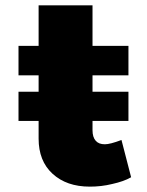

<svg xmlns="http://www.w3.org/2000/svg" viewBox="-20 -687 548 716"><path d="M469 -26 433 -165C404 -154 384 -149 371 -149C356 -149 345 -153 337 -162C329 -171 325 -184 325 -201V-236H459V-345H325V-406H459V-516H325V-667H124V-516H49V-406H124V-345H49V-236H124V-170C124 -115 141 -71 176 -39C211 -7 257 9 315 9C343 9 371 6 399 -1C426 -7 450 -15 469 -26Z"/></svg>

Font: Argentum Sans ExtraBold
Style: Regular
Weight: 800
Designer: Julieta Ulanovsky
Foundry: Julieta Ulanovsky
Version: Version 5.001;February 15, 2019;FontCreator 11.5.0.2425 64-b